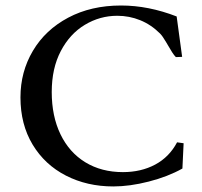

<svg xmlns="http://www.w3.org/2000/svg" viewBox="-20 -668 736 701"><path d="M622.1 -459.5Q615.7 -465.8 608.4 -477.3Q601.1 -488.8 594.2 -501Q592.8 -503.4 586.4 -514.2Q580.1 -524.9 574.7 -532.7Q569.3 -540.5 564.5 -545.4Q531.7 -578.1 491.9 -594.2Q452.1 -610.4 408.2 -610.4Q344.7 -610.4 289.8 -577.4Q234.9 -544.4 201.9 -481.4Q168.9 -418.5 168.9 -332Q168.9 -243.7 200.9 -177.5Q232.9 -111.3 291.7 -75.4Q350.6 -39.6 428.7 -39.6Q495.1 -39.6 546.6 -67.1Q598.1 -94.7 626.5 -148.4L650.4 -145L646 -52.7Q592.8 -22.9 523.2 -5.1Q453.6 12.7 393.6 12.7Q297.9 12.7 220.7 -26.9Q143.6 -66.4 99.1 -140.1Q54.7 -213.9 54.7 -312.5Q54.7 -405.8 100.1 -482.4Q145.5 -559.1 229 -603.5Q312.5 -647.9 421.9 -647.9Q522 -647.9 625 -607.9L645 -460.4Z"/></svg>

Font: Radley
Style: Regular
Weight: 400
Designer: Vernon Adams
Foundry: Vernon Adams
Version: Version 1.003; ttfautohint (v1.6)